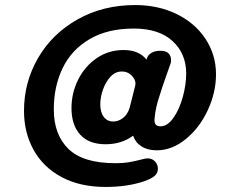

<svg xmlns="http://www.w3.org/2000/svg" viewBox="-20 -630 943 760"><path d="M592 -162Q588 -130 615 -130Q643 -130 666.5 -163.5Q690 -197 703.5 -246Q717 -295 717 -339Q717 -418 663 -467.5Q609 -517 509 -517Q406 -517 334.5 -475Q263 -433 228 -360.5Q193 -288 193 -197Q193 -97 251 -40.5Q309 16 437 16Q467 16 488.5 12.5Q510 9 554 -2Q558 -3 565 -3Q582 -3 593.5 9Q605 21 605 38Q605 55 592.5 66Q580 77 552 87Q485 110 398 110Q296 110 223 70.5Q150 31 112.5 -37.5Q75 -106 75 -191Q75 -305 131 -401Q187 -497 287.5 -553.5Q388 -610 515 -610Q606 -610 679 -574.5Q752 -539 793.5 -476Q835 -413 835 -336Q835 -264 802.5 -194Q770 -124 715.5 -79.5Q661 -35 600 -35Q564 -35 539.5 -51Q515 -67 507 -93Q461 -59 398 -59Q332 -59 297.5 -97Q263 -135 263 -202Q263 -262 289.5 -315Q316 -368 363 -400Q410 -432 469 -432Q530 -432 560 -394L562 -400Q566 -413 580 -421Q594 -429 614 -429Q638 -429 647.5 -418.5Q657 -408 657 -393Q657 -384 656 -381Q649 -361 635 -321.5Q621 -282 611 -249Q596 -206 592 -162ZM493 -203 515 -290Q520 -310 503.5 -328.5Q487 -347 462 -347Q437 -347 418 -327Q399 -307 388 -276.5Q377 -246 377 -217Q377 -185 391 -167Q405 -149 428 -149Q449 -149 467 -163Q485 -177 493 -203Z"/></svg>

Font: Mali
Style: Bold Italic
Weight: 700
Italic angle: -10°
Version: Version 1.000; ttfautohint (v1.6)